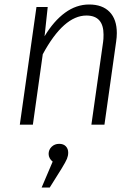

<svg xmlns="http://www.w3.org/2000/svg" viewBox="-20 -554 621 853"><path d="M499 -407Q499 -389 496 -369L444 0H386L438 -367Q440 -379 440 -400Q440 -485 364 -485Q263 -485 170 -313L126 0H68L142 -523H192L178 -393Q219 -461 269 -497.5Q319 -534 376 -534Q435 -534 467 -501Q499 -468 499 -407ZM283 124Q283 138 277.5 151.5Q272 165 253 196L201 279H165L214 164Q206 158 201 149Q196 140 196 130Q196 111 209.5 98Q223 85 243 85Q262 85 272.5 96Q283 107 283 124Z"/></svg>

Font: Fira Sans Light
Style: Italic
Weight: 300
Italic angle: -8°
Designer: bBox Type GmbH & Carrois Corporate GbR & Edenspiekermann AG
Foundry: bBox Type GmbH & Carrois Corporate GbR & Edenspiekermann AG
Version: Version 4.301